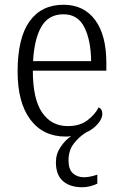

<svg xmlns="http://www.w3.org/2000/svg" viewBox="-20 -564 515 807"><path d="M326 223Q274 223 244.5 197Q215 171 215 118Q215 83 234.5 54Q254 25 279 8Q273 9 267.5 9.5Q262 10 256 10Q161 10 107.5 -61.5Q54 -133 54 -263Q54 -404 104 -474Q154 -544 247 -544Q332 -544 379.5 -480.5Q427 -417 427 -299V-267H118Q118 -148 157 -91Q196 -34 265 -34Q315 -34 347 -58Q379 -82 395 -113Q401 -110 405.5 -103.5Q410 -97 410 -86Q410 -64 389.5 -41.5Q369 -19 343 -8Q313 10 290.5 39Q268 68 268 110Q268 148 286.5 164.5Q305 181 333 181Q357 181 389 170V208Q375 215 358 219Q341 223 326 223ZM363 -307Q362 -395 334.5 -449.5Q307 -504 247 -504Q184 -504 154 -452Q124 -400 119 -307Z"/></svg>

Font: Noto Serif Tamil SemiCondensed Light
Style: Italic
Weight: 300
Width: 4
Italic angle: -12°
Designer: Indian Type Foundry, Tom Grace, and the Monotype Design Team
Foundry: Monotype Imaging Inc.
Version: Version 2.003; ttfautohint (v1.8.4.7-5d5b)